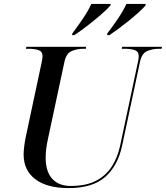

<svg xmlns="http://www.w3.org/2000/svg" viewBox="-20 -954 850 984"><path d="M332 10Q221 10 161 -35.5Q101 -81 101 -163Q101 -179 104.5 -207Q108 -235 112 -252L193 -632Q195 -640 196.5 -650.5Q198 -661 198 -666Q198 -690 178 -697Q158 -704 126 -704H113L115 -714H421L420 -704H407Q374 -704 346.5 -692Q319 -680 310 -636L227 -248Q221 -221 217.5 -196Q214 -171 214 -145Q214 -76 247 -38.5Q280 -1 343 -1Q422 -1 473 -28Q524 -55 553.5 -101.5Q583 -148 596 -209L687 -637Q689 -644 690 -652.5Q691 -661 691 -666Q691 -690 671 -697Q651 -704 619 -704H604L606 -714H810L808 -704H794Q761 -704 733.5 -692Q706 -680 697 -635L606 -208Q584 -104 519 -47Q454 10 332 10ZM530 -783Q556 -816 584.5 -858.5Q613 -901 628 -934H727L725 -925Q713 -911 691 -891Q669 -871 642.5 -849.5Q616 -828 589 -808Q562 -788 541 -774H529ZM351 -783Q376 -816 404.5 -858Q433 -900 448 -934H548L545 -925Q529 -906 496.5 -878Q464 -850 427 -821.5Q390 -793 361 -774H349Z"/></svg>

Font: Noto Serif Display Medium
Style: Italic
Weight: 500
Italic angle: -12°
Designer: Monotype Design Team
Foundry: Monotype Imaging Inc.
Version: Version 2.009